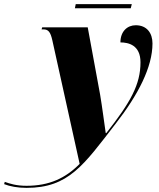

<svg xmlns="http://www.w3.org/2000/svg" viewBox="-182 -668 770 928"><path d="M180 -628H450L455 -648H184ZM-54 240C150 240 222 130 377 -70C486 -210 555 -344 555 -458C555 -508 528 -546 474 -546C434 -546 400 -517 400 -463C439 -463 497 -450 497 -367C497 -260 450 -175 332 -25H329C324 -58 311 -158 302 -210L242 -536H22L19 -526H28C52 -526 62 -513 71 -473L203 124C134 194 55 230 -54 230C-103 230 -134 220 -159 211L-162 222C-134 233 -96 240 -54 240Z"/></svg>

Font: Noto Serif Display SemiCondensed Black
Style: Italic
Weight: 900
Width: 4
Italic angle: -12°
Designer: Monotype Design Team
Foundry: Monotype Imaging Inc.
Version: Version 2.009